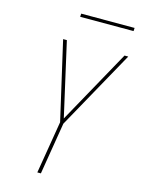

<svg xmlns="http://www.w3.org/2000/svg" viewBox="-132 -968 763 1042"><g transform="rotate(15 250.0 -447.0)"><path d="M184 0 233 -295 132 -735H153L247 -320L477 -735H498L252 -292L204 0ZM190 -876 191 -894H491L490 -876Z"/></g></svg>

Font: Iosevka Thin
Style: Italic
Weight: 100
Italic angle: -9°
Monospace: yes
Designer: Belleve Invis
Foundry: Belleve Invis
Version: Version 32.5.0; ttfautohint (v1.8.4)